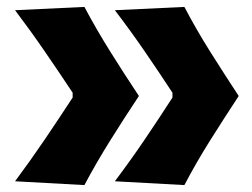

<svg xmlns="http://www.w3.org/2000/svg" viewBox="-20 -533 729 555"><path d="M513 2 312 -9Q357.5 -69.5 398.5 -130Q439.5 -190.5 478.5 -251V-265Q439.5 -324.5 398.5 -384.2Q357.5 -444 312 -503.5L513 -513Q546.5 -449 587.2 -384.2Q628 -319.5 670 -255.5Q628 -191.5 587.2 -126.8Q546.5 -62 513 2ZM224 2 23.5 -9Q68.5 -69.5 109.5 -130Q150.5 -190.5 190 -251V-265Q150.5 -324.5 109.5 -384.2Q68.5 -444 23.5 -503.5L224 -513Q258 -449 298.5 -384.2Q339 -319.5 381.5 -255.5Q339 -191.5 298.5 -126.8Q258 -62 224 2Z"/></svg>

Font: Commissioner Flair ExtraBold
Style: Regular
Weight: 800
Designer: Kostas Bartsokas
Foundry: Kostas Bartsokas
Version: Version 1.000; ttfautohint (v1.8.3)